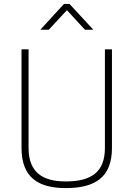

<svg xmlns="http://www.w3.org/2000/svg" viewBox="-20 -952 682 981"><path d="M126 -196V-700H90V-196C90 -45 176 9 316 9C466 9 552 -46 552 -196V-700H516V-196C516 -69 442 -25 316 -25C199 -25 126 -70 126 -196ZM186 -800H229L322 -900L414 -800H457L335 -932H307Z"/></svg>

Font: TitilliumText22L
Style: 1 wt
Weight: 100
Designer: Campivisivi
Foundry: Campivisivi
Version: 1.000